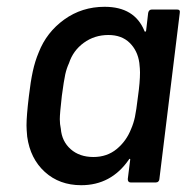

<svg xmlns="http://www.w3.org/2000/svg" viewBox="-20 -537 575 565"><path d="M427 -509H501Q511 -509 509 -499L449 -10Q449 -6 446 -3Q443 0 438 0H365Q356 0 356 -10L363 -66Q364 -69 362 -69.5Q360 -70 359 -67Q307 8 219 8Q155 8 112 -31Q69 -70 60 -135Q58 -157 58 -168Q58 -196 65 -254Q70 -297 76.5 -327Q83 -357 94 -383Q117 -442 169 -479.5Q221 -517 288 -517Q376 -517 405 -446Q406 -443 407.5 -443.5Q409 -444 410 -447L416 -499Q418 -509 427 -509ZM386 -253Q392 -295 392 -324Q392 -334 390 -352Q385 -388 361.5 -411Q338 -434 299 -434Q258 -434 226.5 -411Q195 -388 183 -351Q176 -336 172 -318Q168 -300 162 -255Q156 -203 156 -186Q156 -172 159 -158Q162 -121 188 -98Q214 -75 255 -75Q295 -75 323.5 -98.5Q352 -122 366 -158Q373 -174 377 -192.5Q381 -211 386 -253Z"/></svg>

Font: Barlow Medium
Style: Italic
Weight: 500
Italic angle: -7°
Designer: Jeremy Tribby
Foundry: Tribby Type
Version: Version 1.408